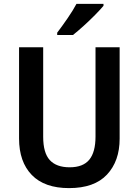

<svg xmlns="http://www.w3.org/2000/svg" viewBox="-20 -957 713 987"><path d="M595 -244Q595 -129 530 -59.5Q465 10 335 10Q209 10 143.5 -57.5Q78 -125 78 -245V-714H202V-254Q202 -171 236 -134Q270 -97 338 -97Q407 -97 439 -136Q471 -175 471 -255V-714H595ZM512 -927Q496 -908 468.5 -880Q441 -852 410 -824Q379 -796 355 -777H274V-789Q299 -822 327 -862.5Q355 -903 373 -937H512Z"/></svg>

Font: Noto Sans SemiCondensed SemiBold
Style: Regular
Weight: 600
Width: 4
Designer: Monotype Design Team
Foundry: Monotype Imaging Inc.
Version: Version 2.013; ttfautohint (v1.8.4.7-5d5b)